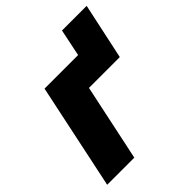

<svg xmlns="http://www.w3.org/2000/svg" viewBox="-192 -821 946 946"><g transform="rotate(-45 281.5 -347.5)"><path d="M11.2 0 127.9 -553.2H361.8L391.1 -694.8H563L500 -400.9H285.2L200.2 0Z"/></g></svg>

Font: Open Sans ExtraBold
Style: Italic
Weight: 800
Italic angle: -12°
Designer: Monotype Design Team
Foundry: Monotype Imaging Inc.
Version: Version 3.000; ttfautohint (v1.8.4)